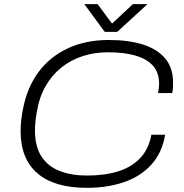

<svg xmlns="http://www.w3.org/2000/svg" viewBox="-20 -890 885 922"><path d="M397 12Q241 12 160 -57.5Q79 -127 79 -260Q79 -287 82 -313.5Q85 -340 90 -365Q110 -470 165 -544Q220 -618 306 -658Q392 -698 503 -698Q598 -698 667 -676Q736 -654 773.5 -609Q811 -564 811 -494Q811 -482 810.5 -469Q810 -456 807 -443H739Q741 -455 742.5 -466Q744 -477 744 -488Q744 -542 714 -575Q684 -608 629 -623.5Q574 -639 499 -639Q434 -639 377 -620.5Q320 -602 274.5 -565.5Q229 -529 198.5 -475.5Q168 -422 157 -353Q154 -338 152.5 -326Q151 -314 150 -303Q149 -292 148.5 -282.5Q148 -273 148 -263Q148 -186 179.5 -138Q211 -90 267.5 -68.5Q324 -47 398 -47Q484 -47 548.5 -67.5Q613 -88 653.5 -131Q694 -174 707 -243H773Q758 -155 706 -98.5Q654 -42 574.5 -15Q495 12 397 12ZM688 -870 543 -737H483L385 -870H449L531 -759H499L618 -870Z"/></svg>

Font: Archivo SemiExpanded ExtraLight
Style: Italic
Weight: 250
Width: 6
Italic angle: -10°
Designer: Hector Gatti
Foundry: Omnibus-Type
Version: Version 2.001